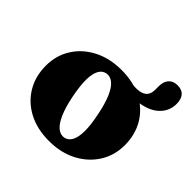

<svg xmlns="http://www.w3.org/2000/svg" viewBox="-167 -790 957 957"><g transform="rotate(45 312.0 -311.0)"><path d="M623.5 -567.5Q623.5 -521 592.8 -487.5Q562 -454 505 -441.5Q448 -429 368.5 -446Q355 -448.5 347.8 -452.8Q340.5 -457 340.5 -465Q340.5 -475 349 -481Q357.5 -487 372 -484.5Q420 -476.5 447.5 -481.2Q475 -486 486.5 -501.5Q498 -517 498 -541V-567Q498 -600 514.8 -618.2Q531.5 -636.5 561 -636.5Q592.5 -636.5 608 -618.5Q623.5 -600.5 623.5 -567.5ZM310.5 -493Q393.5 -493 455.5 -461Q517.5 -429 552 -371.5Q586.5 -314 586.5 -238Q586.5 -167.5 550.5 -110.2Q514.5 -53 451 -19.8Q387.5 13.5 303.5 13.5Q220.5 13.5 158.5 -19Q96.5 -51.5 62 -109Q27.5 -166.5 27.5 -241.5Q27.5 -313.5 63.5 -370.5Q99.5 -427.5 163.2 -460.2Q227 -493 310.5 -493ZM347 -52.5Q369.5 -57.5 382.2 -80.5Q395 -103.5 395.5 -146.8Q396 -190 382.5 -254.5Q370 -317.5 352.5 -357.5Q335 -397.5 313.2 -414.8Q291.5 -432 267.5 -427Q244.5 -422.5 232 -399.2Q219.5 -376 219 -333.2Q218.5 -290.5 231.5 -225Q244 -162.5 261.8 -122.5Q279.5 -82.5 301 -65.2Q322.5 -48 347 -52.5Z"/></g></svg>

Font: Fraunces ExtraBold
Style: Regular
Weight: 800
Version: Version 1.000;[b76b70a41]